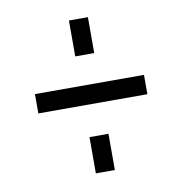

<svg xmlns="http://www.w3.org/2000/svg" viewBox="-59 -645 495 548"><g transform="rotate(-10 188.5 -370.5)"><path d="M231 -254V-149H176V-254ZM231 -592V-488H176V-592ZM44 -402H360V-346H44Z"/></g></svg>

Font: Fundamental  Brigade Scvhlank
Style: Regular
Weight: 100
Designer: Peter Wiegel, original typeface by Arno Drescher 1935
Foundry: Peter Wiegel
Version: Version 0.000 2012 initial release